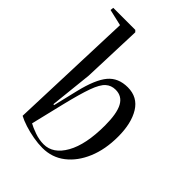

<svg xmlns="http://www.w3.org/2000/svg" viewBox="-222 -879 1005 1005"><g transform="rotate(45 280.0 -376.5)"><path d="M274 14Q242 14 205.5 7.5Q169 1 136.5 -9.5Q104 -20 82 -32L107 -728L16 -749L18 -767H181L190 -758L178 -425L153 -189L159 -188L192 -326Q218 -434 257 -480.5Q296 -527 366 -527Q439 -527 476 -467Q513 -407 513 -308Q513 -214 482.5 -141.5Q452 -69 398.5 -27.5Q345 14 274 14ZM330 -473Q298 -473 275.5 -453Q253 -433 233.5 -379Q214 -325 189 -222L145 -39Q164 -28 198 -16Q232 -4 265 -4Q335 -4 379 -82Q423 -160 423 -301Q423 -389 400.5 -431Q378 -473 330 -473Z"/></g></svg>

Font: Literata 72pt
Style: Italic
Weight: 400
Italic angle: -2°
Designer: Latin by Veronika Burian and Jose Scaglione. Greek by Irene Vlachou. Cyrillic by Vera Evstafieva
Foundry: TypeTogether
Version: Version 3.002